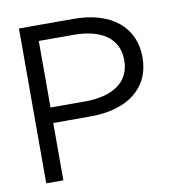

<svg xmlns="http://www.w3.org/2000/svg" viewBox="-69 -638 644 696"><g transform="rotate(-10 253.0 -290.0)"><path d="M46 -5H109V-216H247C380 -216 469 -279 469 -395C469 -507 384 -575 247 -575H46ZM109 -273V-518H236C336 -518 402 -479 402 -395C402 -312 334 -273 236 -273Z"/></g></svg>

Font: Charger Sport
Style: LitExt
Weight: 300
Designer: Jasper
Foundry: Cannot Into Space Fonts
Version: Version 1.1